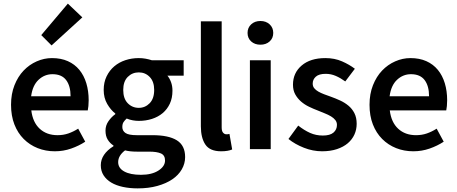

<svg xmlns="http://www.w3.org/2000/svg" viewBox="-20 -824 2528 1061"><path d="M265 -573 208 -630 355 -804 435 -728ZM283 12Q232 12 188 -5.5Q144 -23 111 -56Q78 -89 59.5 -136.5Q41 -184 41 -245Q41 -305 60 -353Q79 -401 110.5 -434Q142 -467 183 -485Q224 -503 267 -503Q317 -503 355 -486Q393 -469 418.5 -438Q444 -407 457 -364Q470 -321 470 -270Q470 -253 468.5 -238Q467 -223 465 -214H153Q161 -148 199.5 -112.5Q238 -77 298 -77Q330 -77 357.5 -86.5Q385 -96 412 -113L451 -41Q416 -18 373 -3Q330 12 283 12ZM152 -292H370Q370 -349 345.5 -381.5Q321 -414 270 -414Q226 -414 193 -383Q160 -352 152 -292Z M741 217Q697 217 659.5 209Q622 201 595 185Q568 169 552.5 145Q537 121 537 89Q537 58 555 31.5Q573 5 607 -16V-20Q588 -32 575.5 -52Q563 -72 563 -102Q563 -131 579.5 -154.5Q596 -178 617 -193V-197Q592 -216 572.5 -249.5Q553 -283 553 -327Q553 -369 569 -402Q585 -435 611.5 -457.5Q638 -480 673 -491.5Q708 -503 747 -503Q767 -503 785.5 -499.5Q804 -496 819 -491H995V-406H905Q917 -392 925 -370.5Q933 -349 933 -323Q933 -282 918.5 -251Q904 -220 879 -199Q854 -178 820 -167Q786 -156 747 -156Q731 -156 714 -159Q697 -162 680 -169Q669 -159 662.5 -149Q656 -139 656 -122Q656 -101 673.5 -89Q691 -77 736 -77H823Q912 -77 957.5 -48.5Q1003 -20 1003 44Q1003 80 984.5 112Q966 144 932 167Q898 190 849.5 203.5Q801 217 741 217ZM747 -228Q782 -228 807 -253.5Q832 -279 832 -327Q832 -373 807.5 -398.5Q783 -424 747 -424Q711 -424 686 -399Q661 -374 661 -327Q661 -279 686 -253.5Q711 -228 747 -228ZM759 142Q819 142 855.5 118.5Q892 95 892 63Q892 34 869.5 24Q847 14 805 14H738Q698 14 671 7Q633 36 633 72Q633 105 666.5 123.5Q700 142 759 142Z M1202 12Q1140 12 1115 -25Q1090 -62 1090 -126V-706H1205V-120Q1205 -99 1213 -90.5Q1221 -82 1230 -82Q1234 -82 1237.5 -82Q1241 -82 1248 -84L1263 2Q1240 12 1202 12Z M1361 0V-491H1476V0ZM1419 -577Q1388 -577 1368 -595Q1348 -613 1348 -642Q1348 -671 1368 -689.5Q1388 -708 1419 -708Q1450 -708 1470 -689.5Q1490 -671 1490 -642Q1490 -613 1470 -595Q1450 -577 1419 -577Z M1760 12Q1709 12 1659.5 -7.5Q1610 -27 1574 -56L1628 -130Q1661 -104 1693.5 -89.5Q1726 -75 1764 -75Q1804 -75 1823 -91.5Q1842 -108 1842 -134Q1842 -149 1833 -160.5Q1824 -172 1809 -181Q1794 -190 1775 -197.5Q1756 -205 1737 -213Q1713 -222 1688 -234Q1663 -246 1643.5 -263Q1624 -280 1611.5 -302.5Q1599 -325 1599 -356Q1599 -421 1647 -462Q1695 -503 1778 -503Q1829 -503 1870 -485Q1911 -467 1941 -444L1888 -374Q1862 -393 1835.5 -404.5Q1809 -416 1780 -416Q1743 -416 1725.5 -400.5Q1708 -385 1708 -362Q1708 -347 1716.5 -336.5Q1725 -326 1739 -318Q1753 -310 1771.5 -303Q1790 -296 1810 -289Q1835 -280 1860 -268.5Q1885 -257 1905.5 -240Q1926 -223 1938.5 -198.5Q1951 -174 1951 -140Q1951 -108 1938.5 -80.5Q1926 -53 1902 -32.5Q1878 -12 1842 0Q1806 12 1760 12Z M2264 12Q2213 12 2169 -5.5Q2125 -23 2092 -56Q2059 -89 2040.5 -136.5Q2022 -184 2022 -245Q2022 -305 2041 -353Q2060 -401 2091.5 -434Q2123 -467 2164 -485Q2205 -503 2248 -503Q2298 -503 2336 -486Q2374 -469 2399.5 -438Q2425 -407 2438 -364Q2451 -321 2451 -270Q2451 -253 2449.5 -238Q2448 -223 2446 -214H2134Q2142 -148 2180.5 -112.5Q2219 -77 2279 -77Q2311 -77 2338.5 -86.5Q2366 -96 2393 -113L2432 -41Q2397 -18 2354 -3Q2311 12 2264 12ZM2133 -292H2351Q2351 -349 2326.5 -381.5Q2302 -414 2251 -414Q2207 -414 2174 -383Q2141 -352 2133 -292Z"/></svg>

Font: TypoPRO Source Sans Pro
Style: Regular
Weight: 600
Designer: Paul D. Hunt
Foundry: Adobe Systems Incorporated
Version: Version 2.020;PS 2.000;hotconv 1.0.86;makeotf.lib2.5.63406